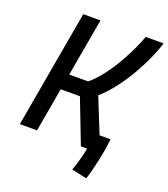

<svg xmlns="http://www.w3.org/2000/svg" viewBox="-152 -801 933 1065"><g transform="rotate(20 314.5 -268.0)"><path d="M481.4 156.7 392.1 137.2Q404.3 104 414.1 67.6Q423.8 31.2 430.2 0H393.1L293 -259.3H179.7L134.3 0H32.7L154.8 -693.4H256.3L196.3 -352.1H307.6Q346.7 -384.8 381.6 -430.9Q416.5 -477.1 444.8 -526.6Q473.1 -576.2 493.4 -620.4Q513.7 -664.6 523.4 -693.4H629.4Q616.7 -652.3 593.8 -600.6Q570.8 -548.8 539.3 -494.1Q507.8 -439.5 469.2 -388.7Q430.7 -337.9 386.7 -298.8L469.7 -92.8H534.2Q531.7 -65.4 525.9 -30.3Q520 4.9 512.2 41Q504.4 77.1 496.3 107.7Q488.3 138.2 481.4 156.7Z"/></g></svg>

Font: Cascadia Code NF
Style: Italic
Weight: 400
Italic angle: -10°
Monospace: yes
Designer: Aaron Bell
Foundry: Saja Typeworks
Version: Version 2404.023; ttfautohint (v1.8.4)